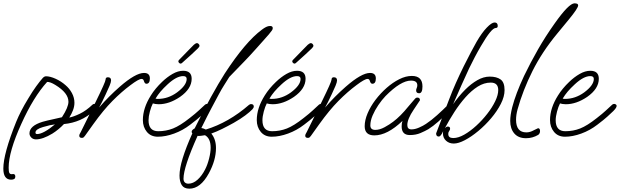

<svg xmlns="http://www.w3.org/2000/svg" viewBox="-60 -803 3723 1153"><path d="M7 276Q-40 276 -40 209Q-40 121 37 -71Q50 -103 68 -138Q86 -173 110 -212Q135 -254 157.5 -285Q180 -316 197 -335Q203 -341 207.5 -343Q212 -345 215 -345Q241 -345 274 -330Q307 -315 333 -292Q357 -272 372 -244Q387 -216 387 -186Q387 -164 378.5 -141.5Q370 -119 356 -97Q382 -102 419.5 -120Q457 -138 496 -175Q500 -179 507 -179Q522 -179 522 -167Q522 -162 517.5 -154.5Q513 -147 502 -136Q428 -68 324 -58Q309 -42 291.5 -27.5Q274 -13 255 -1Q197 34 156 34Q139 34 128 23Q117 12 117 -2Q117 -48 197 -72Q226 -80 255 -86Q284 -92 312 -99Q332 -130 341.5 -153Q351 -176 351 -192Q351 -245 272 -293Q241 -312 223 -311Q141 -221 68 -59Q-8 108 -8 204Q-8 227 -4 235Q0 243 10 243Q13 243 15 242.5Q17 242 19 242Q32 242 32 258Q32 276 7 276ZM163 2Q200 2 270 -56Q254 -54 239.5 -51Q225 -48 198 -40Q153 -27 153 -7Q153 2 163 2Z M432 25Q416 25 416 12Q416 6 419.5 0Q423 -6 425 -10L516 -194Q574 -312 574 -325Q574 -339 588 -339Q607 -339 607 -320Q607 -310 598 -288Q589 -266 575 -237Q551 -185 535 -157Q565 -192 596 -223Q627 -254 659 -282Q754 -365 805 -365Q840 -365 840 -332Q840 -300 819 -300Q809 -300 804 -317Q801 -329 790 -329Q773 -329 724 -292Q670 -252 615.5 -197Q561 -142 500 -57L450 13Q446 18 442.5 21.5Q439 25 432 25Z M888 18Q846 18 822 -11Q798 -40 798 -82Q798 -154 846 -230Q859 -251 876 -271.5Q893 -292 913 -311Q943 -340 976 -359Q1009 -378 1040 -378Q1091 -378 1091 -330Q1091 -270 1021 -221Q956 -177 893 -177Q882 -177 873.5 -178.5Q865 -180 858 -182Q848 -163 840 -133Q832 -103 832 -81Q832 -15 890 -15Q937 -15 979 -31.5Q1021 -48 1079 -94Q1115 -122 1133 -139Q1151 -156 1172 -175Q1178 -179 1183 -179Q1188 -179 1193 -176Q1198 -173 1198 -167Q1198 -156 1178 -136Q1161 -120 1142 -102.5Q1123 -85 1082 -54Q1038 -20 986 -1Q934 18 888 18ZM887 -209Q919 -209 948 -219Q977 -229 1003 -248Q1061 -291 1061 -329Q1061 -346 1040 -346Q1000 -346 947 -297Q921 -273 904.5 -253.5Q888 -234 874 -211Q880 -209 887 -209ZM1024 -421Q1020 -421 1015.5 -425.5Q1011 -430 1011 -434Q1011 -439 1015 -443Q1023 -451 1039 -467.5Q1055 -484 1073 -502.5Q1091 -521 1104 -534Q1108 -538 1113.5 -541Q1119 -544 1123 -544Q1128 -544 1132.5 -539.5Q1137 -535 1138 -530V-528Q1138 -522 1129 -513Q1120 -504 1092 -478Q1064 -452 1032 -424Q1028 -421 1024 -421Z M1077 330Q1045 330 1031.5 308.5Q1018 287 1018 251Q1018 169 1095 -2Q1091 -6 1091 -12Q1091 -22 1109 -32Q1162 -139 1207.5 -221.5Q1253 -304 1290 -362Q1414 -552 1513 -625Q1526 -635 1538 -641Q1550 -647 1562 -647Q1578 -647 1578 -634Q1578 -627 1572.5 -619.5Q1567 -612 1554 -596Q1539 -579 1519 -556.5Q1499 -534 1477.5 -510Q1456 -486 1438 -466.5Q1420 -447 1409 -436L1317 -341L1285 -290Q1272 -270 1253.5 -235.5Q1235 -201 1210 -154Q1200 -135 1184.5 -105Q1169 -75 1149 -34Q1157 -33 1163.5 -30.5Q1170 -28 1176 -25Q1313 -67 1435 -173Q1442 -178 1447 -178Q1464 -178 1464 -163Q1464 -159 1461.5 -155Q1459 -151 1456 -147Q1441 -131 1413 -110Q1385 -89 1343 -65Q1307 -45 1273.5 -28.5Q1240 -12 1209 -1Q1237 33 1237 86Q1237 159 1194 238Q1144 330 1077 330ZM1071 300Q1100 300 1126.5 276Q1153 252 1172 214Q1186 187 1195.5 149.5Q1205 112 1205 84Q1205 28 1171 9Q1158 11 1147 12.5Q1136 14 1126 13V14Q1042 201 1042 270Q1042 285 1050 292.5Q1058 300 1071 300Z M1572 18Q1530 18 1506 -11Q1482 -40 1482 -82Q1482 -154 1530 -230Q1543 -251 1560 -271.5Q1577 -292 1597 -311Q1627 -340 1660 -359Q1693 -378 1724 -378Q1775 -378 1775 -330Q1775 -270 1705 -221Q1640 -177 1577 -177Q1566 -177 1557.5 -178.5Q1549 -180 1542 -182Q1532 -163 1524 -133Q1516 -103 1516 -81Q1516 -15 1574 -15Q1621 -15 1663 -31.5Q1705 -48 1763 -94Q1799 -122 1817 -139Q1835 -156 1856 -175Q1862 -179 1867 -179Q1872 -179 1877 -176Q1882 -173 1882 -167Q1882 -156 1862 -136Q1845 -120 1826 -102.5Q1807 -85 1766 -54Q1722 -20 1670 -1Q1618 18 1572 18ZM1571 -209Q1603 -209 1632 -219Q1661 -229 1687 -248Q1745 -291 1745 -329Q1745 -346 1724 -346Q1684 -346 1631 -297Q1605 -273 1588.5 -253.5Q1572 -234 1558 -211Q1564 -209 1571 -209ZM1708 -421Q1704 -421 1699.5 -425.5Q1695 -430 1695 -434Q1695 -439 1699 -443Q1707 -451 1723 -467.5Q1739 -484 1757 -502.5Q1775 -521 1788 -534Q1792 -538 1797.5 -541Q1803 -544 1807 -544Q1812 -544 1816.5 -539.5Q1821 -535 1822 -530V-528Q1822 -522 1813 -513Q1804 -504 1776 -478Q1748 -452 1716 -424Q1712 -421 1708 -421Z M1789 25Q1773 25 1773 12Q1773 6 1776.5 0Q1780 -6 1782 -10L1873 -194Q1931 -312 1931 -325Q1931 -339 1945 -339Q1964 -339 1964 -320Q1964 -310 1955 -288Q1946 -266 1932 -237Q1908 -185 1892 -157Q1922 -192 1953 -223Q1984 -254 2016 -282Q2111 -365 2162 -365Q2197 -365 2197 -332Q2197 -300 2176 -300Q2166 -300 2161 -317Q2158 -329 2147 -329Q2130 -329 2081 -292Q2027 -252 1972.5 -197Q1918 -142 1857 -57L1807 13Q1803 18 1799.5 21.5Q1796 25 1789 25Z M2188 10Q2130 10 2130 -45Q2130 -81 2147.5 -122.5Q2165 -164 2195 -203.5Q2225 -243 2262 -275.5Q2299 -308 2338 -327.5Q2377 -347 2413 -347Q2477 -347 2477 -284Q2477 -243 2457 -243Q2439 -243 2439 -260Q2439 -267 2442.5 -274.5Q2446 -282 2446 -291Q2446 -319 2408 -319Q2347 -319 2255 -226Q2233 -203 2212 -172Q2191 -141 2177.5 -109.5Q2164 -78 2164 -50Q2164 -23 2194 -23Q2220 -23 2249.5 -39Q2279 -55 2301 -72Q2345 -105 2391 -162Q2398 -170 2409 -183Q2420 -196 2434 -212Q2439 -217 2446 -217Q2462 -217 2462 -201L2424 -144Q2386 -88 2386 -52Q2386 -26 2411 -26Q2432 -26 2457 -37Q2482 -48 2498 -59Q2530 -80 2565 -111.5Q2600 -143 2632 -175Q2636 -179 2644 -179Q2659 -179 2659 -167Q2659 -156 2645 -142Q2605 -102 2573 -73.5Q2541 -45 2512 -27Q2493 -16 2465 -4Q2437 8 2401 8Q2352 8 2352 -44Q2352 -64 2357 -77Q2266 10 2188 10Z M2665 59Q2637 59 2618.5 42Q2600 25 2600 -2Q2600 -12 2601 -15Q2587 17 2575 17Q2559 17 2559 -2L2637 -206Q2655 -254 2678 -305.5Q2701 -357 2724.5 -404.5Q2748 -452 2768.5 -490.5Q2789 -529 2802 -552Q2834 -607 2863.5 -637.5Q2893 -668 2910 -668Q2929 -668 2929 -647Q2929 -635 2917 -635Q2891 -635 2828 -526Q2808 -492 2790.5 -458.5Q2773 -425 2757 -392Q2735 -345 2711 -291Q2687 -237 2661 -177Q2694 -225 2734 -265Q2769 -300 2806.5 -321.5Q2844 -343 2881 -343Q2922 -343 2946 -326Q2970 -309 2970 -262Q2970 -223 2947.5 -179Q2925 -135 2889.5 -93Q2854 -51 2812.5 -16.5Q2771 18 2732 38.5Q2693 59 2665 59ZM2662 26Q2692 26 2728 5.5Q2764 -15 2800 -48Q2836 -81 2866 -119.5Q2896 -158 2914 -195.5Q2932 -233 2932 -262Q2932 -307 2887 -307Q2847 -307 2809 -283Q2771 -259 2735.5 -219Q2700 -179 2669 -131Q2638 -83 2612 -34Q2621 -43 2629 -43Q2643 -43 2643 -30Q2643 -24 2638 -17Q2636 -14 2634 -10Q2632 -6 2632 2Q2632 26 2662 26Z M3099 27Q3053 27 3028.5 -1.5Q3004 -30 3004 -77Q3004 -111 3016 -159Q3037 -240 3087 -347Q3126 -428 3171 -506.5Q3216 -585 3270 -661Q3356 -783 3390 -783Q3412 -783 3412 -771Q3412 -754 3356 -686L3286 -601Q3195 -491 3137.5 -376Q3080 -261 3048 -146Q3039 -113 3039 -84Q3039 -8 3101 -8Q3123 -8 3146 -21Q3169 -33 3171 -33Q3183 -33 3183 -16Q3183 -1 3172 7Q3138 27 3099 27Z M3333 18Q3291 18 3267 -11Q3243 -40 3243 -82Q3243 -154 3291 -230Q3304 -251 3321 -271.5Q3338 -292 3358 -311Q3388 -340 3421 -359Q3454 -378 3485 -378Q3536 -378 3536 -330Q3536 -270 3466 -221Q3401 -177 3338 -177Q3327 -177 3318.5 -178.5Q3310 -180 3303 -182Q3293 -163 3285 -133Q3277 -103 3277 -81Q3277 -15 3335 -15Q3382 -15 3424 -31.5Q3466 -48 3524 -94Q3560 -122 3578 -139Q3596 -156 3617 -175Q3623 -179 3628 -179Q3633 -179 3638 -176Q3643 -173 3643 -167Q3643 -156 3623 -136Q3606 -120 3587 -102.5Q3568 -85 3527 -54Q3483 -20 3431 -1Q3379 18 3333 18ZM3332 -209Q3364 -209 3393 -219Q3422 -229 3448 -248Q3506 -291 3506 -329Q3506 -346 3485 -346Q3445 -346 3392 -297Q3366 -273 3349.5 -253.5Q3333 -234 3319 -211Q3325 -209 3332 -209Z"/></svg>

Font: Oooh Baby
Style: Regular
Weight: 400
Designer: Robert E. Leuschke
Foundry: Robert E. Leuschke
Version: Version 1.011; ttfautohint (v1.8.3)